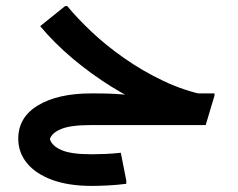

<svg xmlns="http://www.w3.org/2000/svg" viewBox="-20 -411 782 631"><path d="M623 -10Q555 -25 484.5 -54.5Q414 -84 346.5 -126Q279 -168 219 -218.5Q159 -269 112 -325L194 -391H201Q233 -352 280.5 -307Q328 -262 388 -220Q448 -178 516 -145.5Q584 -113 657 -98ZM279 0V-104H295Q330 -104 357 -102.5Q384 -101 399.5 -99Q415 -97 415 -97L509 -104H685V-97L656 0ZM282 200Q205 200 151 180Q97 160 68.5 125Q40 90 40 45Q40 -26 105.5 -65Q171 -104 279 -104V0Q212 0 181 13Q150 26 144 46Q150 68 181.5 82Q213 96 281 96Q300 96 325.5 95Q351 94 377 91L395 182V193Q365 197 334 198.5Q303 200 282 200Z"/></svg>

Font: Fustat
Style: Bold
Weight: 700
Designer: Mohamed Gaber, Khaled Hosny, Laura Garcia Mut
Foundry: Kief Type Foundry, Alif Type Foundry, Hard Type Foundry
Version: Version 1.007